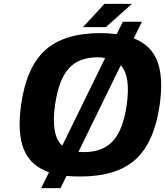

<svg xmlns="http://www.w3.org/2000/svg" viewBox="-20 -890 852 991"><path d="M582.5 -713.9 614.3 -777.8H712.4L670.4 -691.9Q759.8 -657.7 792 -574Q824.2 -490.2 804.2 -349.1Q776.9 -154.8 679.4 -66.9Q582 21 394 21Q355.5 21 323.2 18.1L292.5 81.1H192.4L232.9 -1Q137.7 -33.7 103 -118.7Q68.4 -203.6 88.9 -349.1Q116.2 -543.5 213.6 -631.3Q311 -719.2 499 -719.2Q536.1 -719.2 582.5 -713.9ZM522.9 -590.8Q500.5 -594.2 483.4 -594.2Q386.2 -594.2 334.5 -536.1Q282.7 -478 264.2 -349.1Q241.7 -191.9 301.3 -138.2ZM384.8 -106Q393.6 -105 413.6 -105Q511.2 -105 563.7 -163.1Q616.2 -221.2 634.3 -350.1Q654.8 -497.1 603.5 -553.2ZM408.2 -750 519 -870.1H661.1L526.4 -750Z"/></svg>

Font: Fivo Sans
Style: Italic
Weight: 700
Designer: Alexander Slobzheninov
Foundry: Alexander Slobzheninov
Version: 1.0